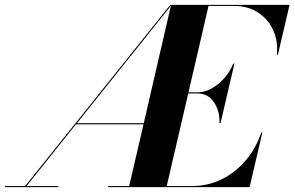

<svg xmlns="http://www.w3.org/2000/svg" viewBox="-55 -770 1212 790"><path d="M-35 -4.5H48.5L645.5 -750H1136.5L1088.5 -545H1084Q1090 -598.5 1069.8 -644.2Q1049.5 -690 1007.8 -717.8Q966 -745.5 907.5 -745.5H803L720.5 -390H758Q786.5 -390 815 -405.5Q843.5 -421 867.2 -447.8Q891 -474.5 904.5 -508H909.5L852.5 -263.5H848Q849.5 -314 825 -349.8Q800.5 -385.5 758 -385.5H719.5L631 -4.5H733.5Q802 -4.5 859 -33.2Q916 -62 957.5 -111.8Q999 -161.5 1020 -225H1024.5L972 0H390V-4.5H476.5L535.5 -258.5H257.5L54.5 -4.5H185.5V0H-35ZM261.5 -263H536.5L648 -746Z"/></svg>

Font: Bodoni* 36pt
Style: Bold Italic
Weight: 700
Italic angle: -13°
Version: Version 2.3